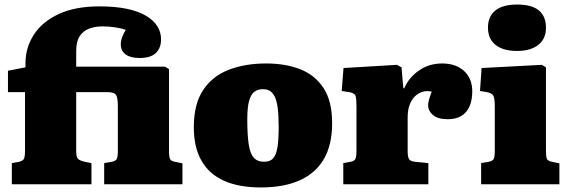

<svg xmlns="http://www.w3.org/2000/svg" viewBox="-20 -810 2502 844"><path d="M32 0V-93L60 -98Q80 -102 85 -111.5Q90 -121 90 -148V-405H15V-499L92 -514V-533Q92 -600 128.5 -657Q165 -714 237.5 -748Q310 -782 417 -782Q486 -782 536.5 -771.5Q587 -761 620.5 -741.5Q654 -722 671 -695.5Q688 -669 688 -637Q688 -599 665 -577Q642 -555 594 -555Q554 -555 532.5 -570.5Q511 -586 511 -615Q511 -630 517 -646.5Q523 -663 533 -679Q511 -686 485 -690Q459 -694 432 -694Q398 -694 371.5 -684Q345 -674 330 -650.5Q315 -627 315 -587V-517H705L723 -506V-146Q723 -120 727.5 -111Q732 -102 748 -99L782 -92V0H438V-93L472 -99Q488 -102 493 -111Q498 -120 498 -146V-343Q498 -377 491 -391Q484 -405 453 -405H315V-144Q315 -119 323.5 -111Q332 -103 357 -98L382 -93V0Z M1127 14Q1031 14 965.5 -15Q900 -44 866 -103Q832 -162 832 -251Q832 -352 872.5 -413.5Q913 -475 985 -503Q1057 -531 1150 -531Q1235 -531 1300 -505.5Q1365 -480 1402.5 -422.5Q1440 -365 1440 -268Q1440 -174 1404 -111.5Q1368 -49 1298 -17.5Q1228 14 1127 14ZM1140 -99Q1168 -99 1181.5 -115Q1195 -131 1200 -164.5Q1205 -198 1205 -251Q1205 -304 1200.5 -337Q1196 -370 1186.5 -387.5Q1177 -405 1164.5 -411.5Q1152 -418 1135 -418Q1115 -418 1099.5 -407.5Q1084 -397 1075.5 -368.5Q1067 -340 1067 -285Q1067 -219 1073 -177.5Q1079 -136 1095 -117.5Q1111 -99 1140 -99Z M1489 0V-93L1522 -99Q1538 -102 1542.5 -112Q1547 -122 1547 -148V-343Q1547 -375 1543 -388Q1539 -401 1515 -405L1482 -410L1490 -511L1725 -525L1745 -514L1753 -422H1757Q1777 -469 1821.5 -500Q1866 -531 1923 -531Q1985 -531 2020.5 -497.5Q2056 -464 2056 -409Q2056 -369 2043.5 -341.5Q2031 -314 2007.5 -300Q1984 -286 1949 -286Q1904 -286 1883 -304.5Q1862 -323 1862 -346Q1862 -355 1863.5 -362Q1865 -369 1868 -379.5Q1871 -390 1878 -407Q1858 -412 1839 -407Q1820 -402 1804.5 -387Q1789 -372 1780.5 -349Q1772 -326 1772 -293V-146Q1772 -122 1777.5 -111.5Q1783 -101 1803 -99L1863 -93V0Z M2095 0V-93L2129 -99Q2145 -102 2150 -111Q2155 -120 2155 -146V-343Q2155 -376 2149 -388.5Q2143 -401 2120 -405L2090 -410L2097 -511L2362 -525L2380 -514V-146Q2380 -123 2383.5 -113Q2387 -103 2405 -99L2439 -92V0ZM2253 -586Q2192 -586 2158.5 -612.5Q2125 -639 2125 -689Q2125 -737 2157 -763.5Q2189 -790 2253 -790Q2318 -790 2349 -764Q2380 -738 2380 -688Q2380 -639 2346 -612.5Q2312 -586 2253 -586Z"/></svg>

Font: Literata Black
Style: Regular
Weight: 900
Designer: Latin by Veronika Burian and Jose Scaglione. Greek by Irene Vlachou. Cyrillic by Vera Evstafieva.
Foundry: TypeTogether
Version: Version 3.103;gftools[0.9.29]